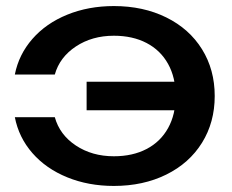

<svg xmlns="http://www.w3.org/2000/svg" viewBox="-20 -600 766 634"><path d="M29 -213H161Q177 -155 230.5 -119.5Q284 -84 356 -84Q418 -84 464 -108Q510 -132 535 -177Q560 -222 560 -283Q560 -344 535 -389Q510 -434 464 -458Q418 -482 356 -482Q284 -482 230.5 -446.5Q177 -411 161 -354H29Q42 -420 87 -471.5Q132 -523 202 -551.5Q272 -580 356 -580Q453 -580 529 -542.5Q605 -505 647 -437.5Q689 -370 689 -283Q689 -196 647 -128.5Q605 -61 529 -23.5Q453 14 356 14Q272 14 202 -14.5Q132 -43 87 -94.5Q42 -146 29 -213ZM266 -236V-330H621V-236Z"/></svg>

Font: Unbounded Variable
Style: Regular
Weight: 400
Designer: Luke Prowse, Jean-Baptiste Morizot, Fátima Lázaro, Florian Runge
Foundry: NaN
Version: Version 1.600;FEAKit 1.0